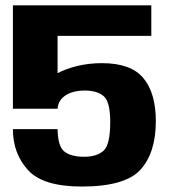

<svg xmlns="http://www.w3.org/2000/svg" viewBox="-20 -695 647 722"><path d="M287.5 6.5Q451 6.5 508.5 -57.2Q566 -121 566 -239.5Q566 -345 519.2 -401.2Q472.5 -457.5 363.5 -457.5Q266.5 -457.5 188.8 -416Q111 -374.5 103 -289.5L196.5 -286Q198.5 -317.5 226 -336Q253.5 -354.5 299.5 -354.5Q345 -354.5 369.8 -333.5Q394.5 -312.5 394.5 -236.5Q394.5 -150.5 369.2 -128Q344 -105.5 296 -105.5Q248 -105.5 222.8 -124.5Q197.5 -143.5 196.5 -209.5H28.5Q28.5 -118.5 84.8 -56Q141 6.5 287.5 6.5ZM28.5 -286H196.5V-560H549V-675H28.5Z"/></svg>

Font: Anybody UltraCondensed Thin
Style: Bold
Weight: 700
Version: Version 1.111